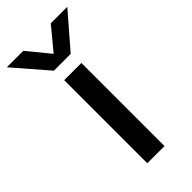

<svg xmlns="http://www.w3.org/2000/svg" viewBox="-311 -765 817 817"><g transform="rotate(-45 98.0 -356.0)"><path d="M148.5 -559.5H47.5L-84 -711.5H15L97.5 -611L180.5 -711.5H280ZM50 -500H153.5V0H50Z"/></g></svg>

Font: Overused Grotesk Medium
Style: Regular
Weight: 525
Version: Version 0.004